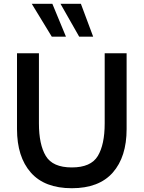

<svg xmlns="http://www.w3.org/2000/svg" viewBox="-20 -982 760 1016"><path d="M70 -299V-700H186V-329Q186 -217 222.5 -156.5Q259 -96 360 -96Q461 -96 497.5 -156.5Q534 -217 534 -329V-700H650V-299Q650 -152 577 -69Q504 14 360 14Q216 14 143 -69Q70 -152 70 -299ZM254 -788 148 -962H257L329 -788ZM399 -788 300 -962H408L473 -788Z"/></svg>

Font: Cabin SemiBold
Style: Regular
Weight: 600
Designer: Pablo Impallari
Foundry: Pablo Impallari. http://www.impallari.com Igino Marini. http://www.ikern.com
Version: Version 2.001